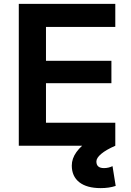

<svg xmlns="http://www.w3.org/2000/svg" viewBox="-20 -750 676 988"><path d="M76.7 0V-730H573.3V-611.4H216.6V-437.3H553.3V-322H216.6V-118.6H573.3V0ZM498.3 218Q426.7 218 388 187.7Q349.4 157.3 349.4 102Q349.4 66 373.2 32.7Q397 -0.6 445.7 -34L573.3 0Q526 20.7 501 41.7Q476 62.7 476 81Q476 115 515 115Q538 115 559 105L575.3 206.7Q541.6 218 498.3 218Z"/></svg>

Font: M PLUS 1 Thin
Style: Regular
Weight: 100
Designer: Coji Morishita
Foundry: UNDERFOREST DESIGN
Version: Version 1.001